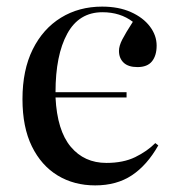

<svg xmlns="http://www.w3.org/2000/svg" viewBox="-20 -547 534 581"><path d="M268 14Q204 14 154.5 -16Q105 -46 76.5 -104Q48 -162 48 -247Q48 -335 79 -397.5Q110 -460 164.5 -493.5Q219 -527 289 -527Q339 -527 376 -510.5Q413 -494 433.5 -467Q454 -440 454 -409Q454 -379 440 -361.5Q426 -344 396 -344Q368 -344 354 -357.5Q340 -371 340 -393Q340 -408 350 -427.5Q360 -447 382 -481Q344 -510 290 -510Q219 -510 183.5 -445Q148 -380 148 -268H363V-252H148Q153 -152 194 -103Q235 -54 302 -54Q353 -54 389 -71.5Q425 -89 450 -114L459 -107Q425 -47 379 -16.5Q333 14 268 14Z"/></svg>

Font: Display Regular
Style: Regular
Weight: 400
Designer: Latin by Veronika Burian and Jose Scaglione. Greek by Irene Vlachou. Cyrillic by Vera Evstafieva.
Foundry: TypeTogether
Version: Version 3.002